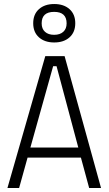

<svg xmlns="http://www.w3.org/2000/svg" viewBox="-20 -934 540 954"><path d="M249.5 -914Q297 -914 325.5 -888.5Q354 -863 354 -818.5Q354 -774 325.5 -748.5Q297 -723 249.5 -723Q202 -723 173.5 -748.5Q145 -774 145 -818.5Q145 -863 173.5 -888.5Q202 -914 249.5 -914ZM187 -818Q187 -791 203.5 -776Q220 -761 249 -761Q278 -761 294.5 -776Q311 -791 311 -818Q311 -875 249 -875Q187 -875 187 -818ZM17 0 205 -655H301L482 0H423L382 -151H117L75 0ZM369 -201 261 -605H244L131 -201Z"/></svg>

Font: TypoPRO Lekton
Style: Regular
Weight: 400
Monospace: yes
Designer: Paolo Mazzetti, Luciano Perondi, Raffaele Flato, Elena Papassissa, Emilio Macchia, Michela Povoleri, Tobias Seemiller, R
Version: Version 34.000